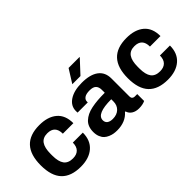

<svg xmlns="http://www.w3.org/2000/svg" viewBox="-36 -1254 1796 1796"><g transform="rotate(-45 862.5 -355.5)"><path d="M294.9 12.2Q167 12.2 102.5 -55.7Q38.1 -123.5 38.1 -263.2Q38.1 -539.1 294.9 -539.1Q406.2 -539.1 469.7 -485.4Q533.2 -431.6 533.2 -326.2H394Q394 -432.1 293 -432.1Q234.4 -432.1 206.8 -392.6Q179.2 -353 179.2 -273.9V-251Q179.2 -171.9 207.3 -133.5Q235.4 -95.2 297.9 -95.2Q347.7 -95.2 374.3 -122.3Q400.9 -149.4 400.9 -201.2H533.2Q533.2 -99.1 469.2 -43.5Q405.3 12.2 294.9 12.2Z M783.7 -590.8 866.7 -723.1H1010.7L1011.7 -720.2L891.6 -590.8ZM775.9 12.2Q752.4 12.2 731.2 8.8Q710 5.4 686.3 -4.6Q662.6 -14.6 645.5 -30.3Q628.4 -45.9 617.2 -73.2Q606 -100.6 606 -136.2Q606 -172.4 616.7 -200.7Q627.4 -229 648.7 -248.8Q669.9 -268.6 698.2 -282.7Q726.6 -296.9 765.6 -304.9Q804.7 -313 847.2 -316.4Q889.6 -319.8 941.9 -319.8V-358.9Q941.9 -395.5 922.6 -415.8Q903.3 -436 856.9 -436Q810.1 -436 787.8 -419.9Q765.6 -403.8 765.6 -379.9V-368.2H630.9Q629.9 -374 629.9 -389.2Q629.9 -457.5 691.2 -497.8Q752.4 -538.1 856 -538.1Q964.8 -538.1 1022.7 -495.4Q1080.6 -452.6 1080.6 -370.1V-130.9Q1080.6 -113.8 1090.1 -105Q1099.6 -96.2 1114.7 -96.2H1147.9V-4.9Q1114.7 11.2 1065.9 11.2Q1022.9 11.2 993.9 -7.6Q964.8 -26.4 955.6 -59.1H948.7Q887.2 12.2 775.9 12.2ZM822.8 -92.8Q877.4 -92.8 909.7 -123.8Q941.9 -154.8 941.9 -205.1V-233.9Q746.6 -233.9 746.6 -150.9Q746.6 -122.6 766.6 -107.7Q786.6 -92.8 822.8 -92.8Z M1447.3 12.2Q1319.3 12.2 1254.9 -55.7Q1190.4 -123.5 1190.4 -263.2Q1190.4 -539.1 1447.3 -539.1Q1558.6 -539.1 1622.1 -485.4Q1685.5 -431.6 1685.5 -326.2H1546.4Q1546.4 -432.1 1445.3 -432.1Q1386.7 -432.1 1359.1 -392.6Q1331.5 -353 1331.5 -273.9V-251Q1331.5 -171.9 1359.6 -133.5Q1387.7 -95.2 1450.2 -95.2Q1500 -95.2 1526.6 -122.3Q1553.2 -149.4 1553.2 -201.2H1685.5Q1685.5 -99.1 1621.6 -43.5Q1557.6 12.2 1447.3 12.2Z"/></g></svg>

Font: Archivo
Style: Bold
Weight: 700
Designer: Hector Gatti
Foundry: Omnibus-Type
Version: Version 2.001